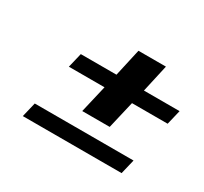

<svg xmlns="http://www.w3.org/2000/svg" viewBox="-83 -480 606 569"><g transform="rotate(30 220.5 -195.5)"><path d="M58 -76 46 -26H384L396 -76ZM307 -221H429L441 -271H319L340 -365H246L225 -271H103L91 -221H213L191 -127H285Z"/></g></svg>

Font: Pfennig
Style: BoldItalic
Weight: 700
Italic angle: -13°
Version: Version 20100423